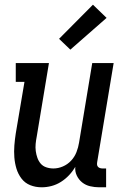

<svg xmlns="http://www.w3.org/2000/svg" viewBox="-20 -788 540 816"><path d="M157 8Q131 8 108.5 -1Q86 -10 71.5 -29Q57 -48 50 -71Q43 -94 41 -119Q39 -144 41 -169.5Q43 -195 47 -221L84 -440H47V-520H188L136 -207Q133 -192 131.5 -176.5Q130 -161 132 -146Q134 -131 139 -117Q144 -103 153 -92.5Q162 -82 176.5 -77Q191 -72 207 -72Q227 -72 247 -80.5Q267 -89 282 -105Q297 -121 305 -141.5Q313 -162 316 -182L372 -520H463L393 -99Q392 -93 392.5 -88Q393 -83 396.5 -79Q400 -75 405.5 -73.5Q411 -72 416 -72H431V8H402Q382 8 363 3.5Q344 -1 329.5 -12.5Q315 -24 306.5 -41.5Q298 -59 300 -79Q289 -60 273.5 -43.5Q258 -27 239 -15Q220 -3 199 2.5Q178 8 157 8ZM279 -577 231 -623 375 -768 433 -712Z"/></svg>

Font: Iosevka Curly Slab Medium
Style: Italic
Weight: 500
Italic angle: -9°
Monospace: yes
Designer: Belleve Invis
Foundry: Belleve Invis
Version: Version 22.1.2; ttfautohint (v1.8.4)